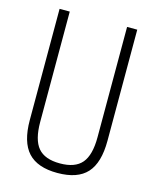

<svg xmlns="http://www.w3.org/2000/svg" viewBox="-112 -807 723 893"><g transform="rotate(15 250.0 -360.0)"><path d="M250 10Q154 10 108.5 -39.5Q63 -89 63 -195V-730H112V-199Q112 -113 144.5 -74.5Q177 -36 250 -36Q323 -36 355.5 -74.5Q388 -113 388 -199V-730H437V-195Q437 -89 392 -39.5Q347 10 250 10Z"/></g></svg>

Font: M PLUS Code Latin Light
Style: Regular
Weight: 300
Designer: Coji Morishita
Foundry: UNDERFOREST DESIGN
Version: Version 1.002; ttfautohint (v1.8.3)